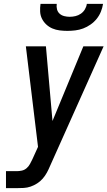

<svg xmlns="http://www.w3.org/2000/svg" viewBox="-20 -975 557 995"><path d="M11 0V-88H67Q80 -88 93.5 -91Q107 -94 118 -103.5Q129 -113 135.5 -125.5Q142 -138 148 -150L177 -214L114 -735H218L252 -348L412 -735H517L239 -114Q232 -97 223 -80.5Q214 -64 201.5 -49.5Q189 -35 172.5 -24.5Q156 -14 138.5 -8Q121 -2 103 -1Q85 0 67 0ZM329 -815Q309 -815 289 -817.5Q269 -820 251.5 -827.5Q234 -835 220 -848Q206 -861 197.5 -878Q189 -895 188 -915Q187 -935 190 -955H274Q272 -940 275.5 -926.5Q279 -913 289 -904Q299 -895 313 -891.5Q327 -888 341 -888Q356 -888 371 -891.5Q386 -895 399 -904Q412 -913 420 -926.5Q428 -940 430 -955H514Q511 -935 503 -915Q495 -895 481.5 -878Q468 -861 449.5 -848Q431 -835 411 -827.5Q391 -820 370 -817.5Q349 -815 329 -815Z"/></svg>

Font: Iosevka SS04 Semibold
Style: Italic
Weight: 600
Italic angle: -9°
Monospace: yes
Designer: Belleve Invis
Foundry: Belleve Invis
Version: Version 19.0.0; ttfautohint (v1.8.4)